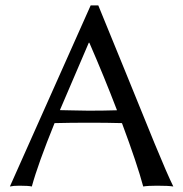

<svg xmlns="http://www.w3.org/2000/svg" viewBox="-20 -678 669 701"><path d="M407.2 -275.4Q359.9 -398.9 306.2 -522H304.2L198.7 -275.9Q207.5 -275.9 247.1 -274.9Q286.6 -273.9 303.2 -273.9Q358.4 -273.9 407.2 -275.4ZM179.2 -228.5Q118.7 -79.6 96.2 2.9Q84 0 50.8 0Q28.3 0 16.1 2.9L311 -658.2H338.9L435.5 -421.9L544.4 -154.3Q590.8 -41.5 612.8 2.9Q595.7 0 553.2 0Q520 0 502.9 2.9Q481 -79.1 425.3 -228.5Q369.1 -230 308.1 -230Q236.3 -230 179.2 -228.5Z"/></svg>

Font: Linux Biolinum G
Style: Regular
Weight: 400
Designer: Philipp H. Poll
Foundry: Philipp H. Poll
Version: Version 1.1.0 ; ttfautohint (v1.6)